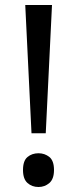

<svg xmlns="http://www.w3.org/2000/svg" viewBox="-20 -734 309 768"><path d="M163 -201H106L81 -714H188ZM72 -54Q72 -91 90 -106Q108 -121 134 -121Q159 -121 177.5 -106Q196 -91 196 -54Q196 -18 177.5 -2Q159 14 134 14Q108 14 90 -2Q72 -18 72 -54Z"/></svg>

Font: Noto Sans Gothic
Style: Regular
Weight: 400
Designer: Monotype Design Team
Foundry: Monotype Imaging Inc.
Version: Version 2.001; ttfautohint (v1.8.4.7-5d5b)